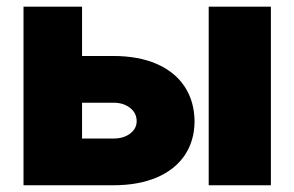

<svg xmlns="http://www.w3.org/2000/svg" viewBox="-20 -550 873 570"><path d="M557.6 -189.5Q557.1 -131.3 528.1 -88.6Q499 -45.9 444.8 -22.9Q390.6 0 316.4 0H49.8V-530.3H223.6V-383.8H316.4Q390.6 -383.8 444.8 -360.4Q499 -336.9 528.1 -293Q557.1 -249 557.6 -189.5ZM316.4 -138.7Q346.7 -138.7 366.2 -153.3Q385.7 -168 385.7 -190.4Q385.7 -214.4 366.2 -229.7Q346.7 -245.1 316.4 -245.1H223.6V-138.7ZM599.6 -530.3H784.2V0H599.6Z"/></svg>

Font: Pretendard Std Black
Style: Regular
Weight: 900
Designer: Base glyphs from Inter by Rasmus Andersson; Hangeul glyphs from Noto Sans CJK(Source Han Sans) by Jang Soo-young and Kan
Foundry: Kil Hyung-jin
Version: Version 1.309